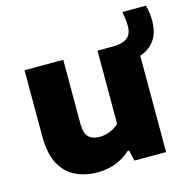

<svg xmlns="http://www.w3.org/2000/svg" viewBox="-104 -798 907 910"><g transform="rotate(-15 350.0 -343.0)"><path d="M267 9Q205 9 157.2 -14.5Q109.5 -38 82.5 -89Q55.5 -140 55.5 -223V-548.5H245.5V-235Q245.5 -187.5 264.8 -169.2Q284 -151 317.5 -151Q343.5 -151 369.5 -161.2Q395.5 -171.5 413.5 -190V-548.5H488Q533.5 -548.5 558 -565.5Q582.5 -582.5 582.5 -625Q582.5 -640 580.8 -656.2Q579 -672.5 575 -695H690.5Q696.5 -673 698.5 -654.8Q700.5 -636.5 700.5 -618.5Q700.5 -560 674.5 -523.8Q648.5 -487.5 603 -473V0H447.5L435.5 -52H428Q360.5 9 267 9Z"/></g></svg>

Font: Encode Sans Semi Expanded ExtraBold
Style: Regular
Weight: 800
Width: 6
Designer: Multiple Designers
Foundry: Impallari Type
Version: Version 3.000; ttfautohint (v1.8.3) -l 8 -r 50 -G 200 -x 14 